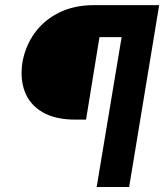

<svg xmlns="http://www.w3.org/2000/svg" viewBox="-20 -748 657 768"><path d="M581.1 -599.6H377.9L324.2 -269.5H281.7Q201.2 -269.5 150.1 -299.3Q99.1 -329.1 79.3 -381.1Q59.6 -433.1 69.8 -499Q81.5 -564.5 118.7 -616Q155.8 -667.5 216.1 -697.5Q276.4 -727.5 356.9 -727.5H603ZM366.7 0 487.8 -727.5H616.7L496.6 0Z"/></svg>

Font: Inter ExtraBold
Style: Italic
Weight: 800
Italic angle: -9.3988°
Designer: Rasmus Andersson
Foundry: rsms
Version: Version 4.001;git-66647c0bb